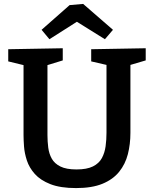

<svg xmlns="http://www.w3.org/2000/svg" viewBox="-20 -948 784 979"><path d="M445 -697 723 -702V-640L645 -617V-271Q645 -213 632 -162Q619 -111 587.5 -72Q556 -33 502.5 -11Q449 11 368 11Q288 11 237 -9Q186 -29 157.5 -61Q129 -93 117 -130Q105 -167 102.5 -201Q100 -235 100 -259V-616L22 -635V-697L300 -702V-640L222 -616V-259Q222 -227 226 -195.5Q230 -164 244 -139Q258 -114 288 -99Q318 -84 370 -84Q423 -84 454 -99.5Q485 -115 499.5 -142Q514 -169 518.5 -202.5Q523 -236 523 -271V-617L445 -635ZM232 -748 192 -796 335 -922 404 -928 556 -796 515 -748 372 -837Z"/></svg>

Font: Bitter SemiBold
Style: Regular
Weight: 600
Designer: Sol Matas, and Bitter project Authors
Foundry: Sol Matas
Version: Version 2.001